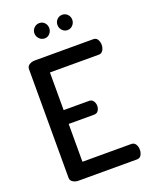

<svg xmlns="http://www.w3.org/2000/svg" viewBox="-168 -1010 857 1097"><g transform="rotate(-20 261.0 -461.5)"><path d="M113 0Q96 0 81 -9Q66 -18 66 -35V-696Q66 -713 81 -722Q96 -731 113 -731H469Q488 -731 496 -716Q504 -701 504 -685Q504 -666 495 -651.5Q486 -637 469 -637H172V-408H326Q343 -408 352 -395Q361 -382 361 -365Q361 -351 353 -337.5Q345 -324 326 -324H172V-94H469Q486 -94 495 -80Q504 -66 504 -46Q504 -30 496 -15Q488 0 469 0ZM350 -830Q331 -830 318 -844Q305 -858 305 -877Q305 -896 318 -909.5Q331 -923 350 -923Q369 -923 382 -909.5Q395 -896 395 -877Q395 -858 382 -844Q369 -830 350 -830ZM211 -830Q192 -830 178.5 -844Q165 -858 165 -877Q165 -896 178.5 -909.5Q192 -923 211 -923Q230 -923 242.5 -909.5Q255 -896 255 -877Q255 -858 242.5 -844Q230 -830 211 -830Z"/></g></svg>

Font: Dosis ExtraLight SemiBold
Style: Regular
Weight: 600
Version: Version 3.001; ttfautohint (v1.8.2)